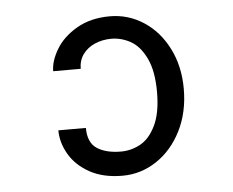

<svg xmlns="http://www.w3.org/2000/svg" viewBox="-41 -547 682 563"><g transform="rotate(-5 300.0 -265.5)"><path d="M300 -102Q330 -102 357 -116.8Q384 -131.5 402 -168.5Q420 -205.5 420 -267Q420 -328.5 402 -366Q384 -403.5 356.8 -418.8Q329.5 -434 300 -434Q274 -434 251.8 -424.5Q229.5 -415 216.2 -396.8Q203 -378.5 203 -354H122Q122 -384 142.5 -418.2Q163 -452.5 203.8 -476.2Q244.5 -500 301.5 -500Q355 -500 400.2 -470.8Q445.5 -441.5 472.2 -388.8Q499 -336 499 -269.5Q499 -200.5 471.8 -146.2Q444.5 -92 398.5 -61.5Q352.5 -31 298 -31Q241 -31 201.2 -53.2Q161.5 -75.5 141.8 -109.8Q122 -144 122 -180H203Q203 -136.5 229.5 -119.2Q256 -102 300 -102Z"/></g></svg>

Font: JuliaMono SemiBold
Style: Regular
Weight: 600
Monospace: yes
Designer: cormullion
Foundry: corm
Version: Version 0.055; ttfautohint (v1.8.4)